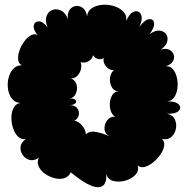

<svg xmlns="http://www.w3.org/2000/svg" viewBox="-20 -747 782 800"><path d="M275 -29Q266 -10 247.5 -4.5Q229 1 207.5 -4.5Q186 -10 168 -22.5Q150 -35 141.5 -53Q133 -71 142 -90Q122 -76 104 -80.5Q86 -85 75 -100.5Q64 -116 65.5 -134.5Q67 -153 87 -167Q68 -165 54.5 -178.5Q41 -192 34 -214Q27 -236 27.5 -259Q28 -282 37.5 -299Q47 -316 66 -318Q43 -319 30 -335.5Q17 -352 13.5 -375.5Q10 -399 15.5 -422Q21 -445 35 -460Q49 -475 71 -475Q57 -482 55.5 -499Q54 -516 61 -536Q68 -556 80.5 -573.5Q93 -591 108 -599.5Q123 -608 136 -601Q117 -626 121 -642Q125 -658 142 -658Q159 -658 178 -633Q167 -661 174 -680Q181 -699 198 -705.5Q215 -712 233.5 -703.5Q252 -695 263 -668Q260 -692 270 -706Q280 -720 296 -722Q312 -724 325.5 -713.5Q339 -703 343 -679Q345 -702 363.5 -713.5Q382 -725 406.5 -727Q431 -729 455 -721.5Q479 -714 494 -698.5Q509 -683 506 -660Q521 -694 540 -699Q559 -704 567.5 -686.5Q576 -669 561 -635Q583 -665 601 -667Q619 -669 622 -651.5Q625 -634 603 -604Q625 -621 643.5 -619.5Q662 -618 671.5 -605.5Q681 -593 677 -575Q673 -557 650 -540Q672 -547 686 -539.5Q700 -532 704 -518.5Q708 -505 700.5 -491.5Q693 -478 671 -471Q690 -472 701.5 -457.5Q713 -443 717.5 -421.5Q722 -400 719 -378Q716 -356 705.5 -341Q695 -326 676 -325Q713 -325 725 -311.5Q737 -298 724.5 -285Q712 -272 675 -273Q699 -269 708 -250.5Q717 -232 713 -211Q709 -190 694 -176.5Q679 -163 655 -168Q667 -157 664 -139Q661 -121 648 -102.5Q635 -84 617.5 -70Q600 -56 583 -51.5Q566 -47 554 -58Q560 -35 543.5 -18Q527 -1 501 6Q475 13 452 7Q429 1 423 -22Q426 33 388 33Q350 33 275 -29ZM440 -178Q417 -188 415.5 -208.5Q414 -229 426.5 -245.5Q439 -262 460 -261Q447 -268 441.5 -285Q436 -302 438 -321Q440 -340 449.5 -353.5Q459 -367 476 -367Q456 -366 446 -383.5Q436 -401 438.5 -422.5Q441 -444 455 -455Q436 -453 422 -470Q408 -487 412 -505Q400 -498 387.5 -501.5Q375 -505 368 -517Q364 -500 348 -491.5Q332 -483 316 -488Q321 -474 317 -458Q313 -442 302 -431Q291 -420 275 -420Q289 -416 295.5 -403Q302 -390 300.5 -374.5Q299 -359 290.5 -348Q282 -337 266 -337Q287 -338 294 -331Q301 -324 294 -316.5Q287 -309 266 -309Q290 -310 300.5 -297.5Q311 -285 308.5 -269Q306 -253 290 -244Q307 -242 322 -224Q337 -206 338 -187Q352 -202 378.5 -197.5Q405 -193 440 -178Z"/></svg>

Font: Rubik Bubbles
Style: Regular
Weight: 400
Designer: Hubert and Fischer, NaN
Foundry: Hubert and Fischer, NaN
Version: Version 2.200